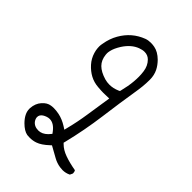

<svg xmlns="http://www.w3.org/2000/svg" viewBox="-220 -846 939 939"><g transform="rotate(45 250.0 -376.0)"><path d="M256.3 -461.4Q240.2 -461.4 224.1 -465.8Q184.6 -477.5 164.1 -498Q143.6 -518.6 140.1 -552.7Q139.6 -556.6 139.6 -562.7Q139.6 -568.8 142.1 -580.1Q147 -602.5 165.5 -631.8Q194.3 -675.8 233.4 -690.4Q250.5 -696.8 264.6 -696.8Q287.1 -696.8 302.2 -681.6Q324.2 -659.7 328.6 -625.5Q331.1 -607.4 331.1 -590.3Q331.1 -573.2 329.6 -556.6Q326.7 -522.5 316.4 -481.9L314.9 -476.1L309.1 -473.1Q282.2 -461.4 256.3 -461.4ZM168.9 -57.1Q140.1 -57.1 125.5 -77.6Q118.2 -88.9 118.2 -99.6Q118.2 -115.2 133.8 -125.5Q140.6 -129.9 150.1 -133.3Q159.7 -136.7 168.5 -136.7Q198.2 -136.7 223.6 -102.5L229.5 -94.2Q219.7 -82.5 216.3 -79.1Q194.3 -57.1 168.9 -57.1ZM370.1 -520.5Q374.5 -546.9 377 -570.3Q379.4 -593.8 379.4 -618.7Q379.4 -649.4 366.7 -674.8Q356.4 -695.3 337.4 -714.8Q309.6 -742.2 280.3 -747.6Q267.1 -750 255.4 -750Q237.3 -750 222.7 -744.6Q154.3 -718.8 117.2 -653.8Q98.1 -620.6 91.3 -579.1Q88.9 -567.9 88.9 -560.3Q88.9 -552.7 89.4 -547.4Q90.3 -534.2 94.7 -519.5Q103.5 -489.7 124 -466.8Q145 -443.4 170.2 -429.9Q195.3 -416.5 226.1 -414.1Q249.5 -412.1 264.4 -412.1Q279.3 -412.1 303.7 -413.1L283.7 -282.2Q274.9 -223.1 260.7 -167.5L256.3 -149.9L241.2 -159.7Q211.9 -178.2 181.6 -184.6Q162.6 -188.5 145.5 -188.5Q135.7 -188.5 127 -187Q104.5 -184.1 85 -162.1Q65.4 -140.1 63 -106Q63 -103.5 63 -100.6Q63 -67.9 96.2 -34.2Q122.6 -7.8 146.5 -3.4Q155.8 -2.4 164.1 -2.4Q185.5 -2.4 203.6 -8.8Q229.5 -17.6 260.7 -46.9L267.6 -53.2L324.7 -21.5Q347.2 -8.8 372.1 -5.4Q380.9 -3.9 389.2 -3.9Q411.6 -3.9 430.7 -13.7L437 -26.9Q437.5 -28.3 437.5 -29.3Q437.5 -39.6 433.1 -46.4Q388.7 -54.2 356.2 -65.9Q323.7 -77.6 304.2 -97.2L298.8 -102.5L300.8 -109.9Q327.6 -218.3 342.3 -329.3Q356.9 -440.4 370.1 -520.5Z"/></g></svg>

Font: NaikaiFont
Style: ExtraLight
Weight: 200
Version: Version 1.89